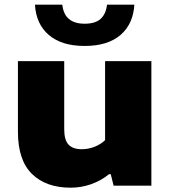

<svg xmlns="http://www.w3.org/2000/svg" viewBox="-20 -818 750 846"><path d="M59 -237.5V-548.5H263V-248.5Q263 -200.5 282.2 -180.5Q301.5 -160.5 340 -160.5Q369 -160.5 396.5 -171.2Q424 -182 443 -200.5V-548.5H647V0H480.5L468 -50.5H460.5Q425.5 -22 381.8 -6.5Q338 9 291 9Q183 9 121 -51.5Q59 -112 59 -237.5ZM134 -797.5H254.5Q263.5 -713.5 353 -713.5Q400 -713.5 423.5 -735Q447 -756.5 451.5 -797.5H572Q567 -712 510.8 -663.8Q454.5 -615.5 353 -615.5Q251.5 -615.5 195.2 -663.8Q139 -712 134 -797.5Z"/></svg>

Font: Encode Sans Expanded ExtraBold
Style: Regular
Weight: 800
Width: 7
Designer: Multiple Designers
Foundry: Impallari Type
Version: Version 2.000